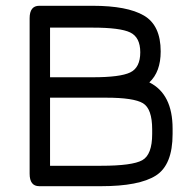

<svg xmlns="http://www.w3.org/2000/svg" viewBox="-20 -641 669 661"><path d="M345.7 -304.7C408.9 -304.7 451 -298.3 472.2 -285.6C493.3 -272.9 503.9 -242.8 503.9 -195.3V-179.7C503.9 -132.2 492.5 -102.1 469.7 -89.4C446.9 -76.7 399.7 -70.3 328.1 -70.3H152.3V-304.7ZM82 -43C82 -14.3 93.1 0 115.2 0H328.1C415.4 0 478.2 -12.2 516.6 -36.6C555 -61 574.2 -108.7 574.2 -179.7V-198.2C574.2 -277.7 547.5 -330.7 494.1 -357.4C520.2 -381.5 533.2 -417 533.2 -463.9C533.2 -523.8 514 -564.9 475.6 -587.4C437.2 -609.9 378.3 -621.1 298.8 -621.1H115.2C93.1 -621.1 82 -606.8 82 -578.1ZM298.8 -375H152.3V-545.9H298.8C362 -545.9 405.1 -540.4 428.2 -529.3C451.3 -518.2 462.9 -495.4 462.9 -460.9C462.9 -425.8 451.3 -402.7 428.2 -391.6C405.1 -380.5 362 -375 298.8 -375Z"/></svg>

Font: Jura
Style: DemiBold
Weight: 600
Version: Version 2.5.1